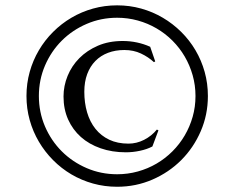

<svg xmlns="http://www.w3.org/2000/svg" viewBox="-20 -695 886 726"><path d="M80.1 -332Q80.1 -379.4 92.3 -423.1Q104.5 -466.8 127 -504.9Q149.4 -543 180.7 -574.2Q211.9 -605.5 250 -627.9Q288.1 -650.4 331.8 -662.6Q375.5 -674.8 422.9 -674.8Q470.2 -674.8 513.9 -662.6Q557.6 -650.4 595.7 -627.9Q633.8 -605.5 665.3 -574.2Q696.8 -543 719.2 -504.9Q741.7 -466.8 753.9 -423.1Q766.1 -379.4 766.1 -332Q766.1 -261.2 739 -198.7Q711.9 -136.2 665.3 -89.6Q618.7 -43 556.2 -15.9Q493.7 11.2 422.9 11.2Q375.5 11.2 331.8 -1Q288.1 -13.2 250 -35.6Q211.9 -58.1 180.7 -89.6Q149.4 -121.1 127 -159.2Q104.5 -197.3 92.3 -241Q80.1 -284.7 80.1 -332ZM566.9 -462.9 562 -460Q541 -479.5 512.9 -492.7Q484.9 -505.9 450.2 -505.9Q416.5 -505.9 388.7 -495.4Q360.8 -484.9 340.8 -464.6Q320.8 -444.3 309.8 -415Q298.8 -385.7 298.8 -348.1Q298.8 -306.2 309.3 -270.3Q319.8 -234.4 340.8 -208Q361.8 -181.6 393.1 -166.7Q424.3 -151.9 465.8 -151.9Q496.6 -151.9 524.9 -166.3Q553.2 -180.7 573.2 -205.1L579.1 -202.1L556.2 -141.1Q535.6 -130.4 509 -124.8Q482.4 -119.1 456.1 -119.1Q403.8 -119.1 360.4 -134.3Q316.9 -149.4 285.9 -177Q254.9 -204.6 237.5 -243.4Q220.2 -282.2 220.2 -330.1Q220.2 -370.1 235.6 -408Q251 -445.8 280 -475.1Q309.1 -504.4 350.3 -522.2Q391.6 -540 443.8 -540Q471.7 -540 498 -534.4Q524.4 -528.8 547.9 -518.1ZM127 -332Q127 -271 150.1 -217Q173.3 -163.1 213.6 -122.8Q253.9 -82.5 307.9 -59.3Q361.8 -36.1 422.9 -36.1Q463.4 -36.1 501.2 -46.6Q539.1 -57.1 572 -76.4Q605 -95.7 632.1 -122.8Q659.2 -149.9 678.5 -182.9Q697.8 -215.8 708.5 -253.4Q719.2 -291 719.2 -332Q719.2 -372.6 708.5 -410.4Q697.8 -448.2 678.5 -481.2Q659.2 -514.2 632.1 -541.3Q605 -568.4 572 -587.6Q539.1 -606.9 501.2 -617.4Q463.4 -627.9 422.9 -627.9Q361.8 -627.9 307.9 -604.7Q253.9 -581.5 213.6 -541.3Q173.3 -501 150.1 -447Q127 -393.1 127 -332Z"/></svg>

Font: Marcellus
Style: Regular
Weight: 400
Designer: Astigmatic (AOETI)
Foundry: Astigmatic (AOETI)
Version: Version 1.000